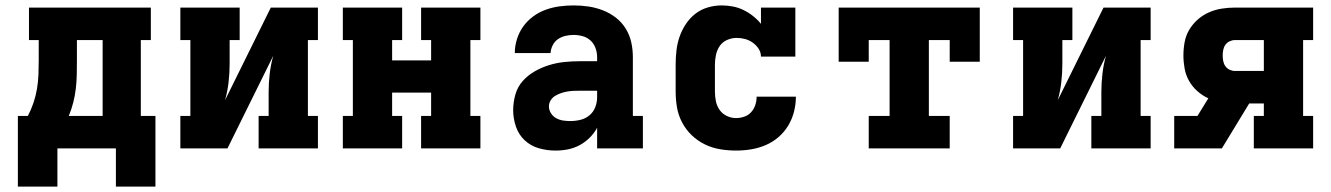

<svg xmlns="http://www.w3.org/2000/svg" viewBox="-20 -548 4915 709"><path d="M408 141V0H192V141H46V-120H83Q95 -143 103.5 -168Q112 -193 116.5 -219.5Q121 -246 122 -272.5Q123 -299 123 -325V-400H87V-520H537V-400H500V-120H554V141ZM359 -120V-400H264V-325Q264 -299 263.5 -273Q263 -247 260 -221Q257 -195 250.5 -169.5Q244 -144 234 -120Z M646 0V-120H683V-400H646V-520H865V-400H828V-312Q828 -278 824 -244Q820 -210 811 -178L980 -520H1154V-400H1117V-120H1154V0H935V-120H972V-208Q972 -242 976 -276Q980 -310 989 -342L820 0Z M1246 0V-120H1283V-400H1246V-520H1465V-400H1428V-325H1572V-400H1535V-520H1754V-400H1717V-120H1754V0H1535V-120H1572V-206H1428V-120H1465V0Z M2032 8H2031Q2000 8 1970 -0.5Q1940 -9 1917.5 -30Q1895 -51 1885 -81Q1875 -111 1875 -141Q1875 -170 1883 -198.5Q1891 -227 1910 -248.5Q1929 -270 1954.5 -284.5Q1980 -299 2007.5 -307.5Q2035 -316 2064 -319Q2093 -322 2122 -322H2185V-337Q2185 -354 2179 -370.5Q2173 -387 2160.5 -398.5Q2148 -410 2131.5 -414.5Q2115 -419 2098 -419Q2083 -419 2068 -415.5Q2053 -412 2040.5 -403.5Q2028 -395 2021 -381Q2014 -367 2013 -352H1881Q1881 -378 1889 -403.5Q1897 -429 1912 -450Q1927 -471 1948.5 -487Q1970 -503 1995 -512Q2020 -521 2046 -524.5Q2072 -528 2098 -528Q2126 -528 2153 -524Q2180 -520 2206 -510Q2232 -500 2254 -483Q2276 -466 2290.5 -442.5Q2305 -419 2311 -392Q2317 -365 2317 -337V-120H2354V0H2185V-76Q2174 -56 2157.5 -39.5Q2141 -23 2120.5 -12Q2100 -1 2077.5 3.5Q2055 8 2032 8ZM2086 -101Q2105 -101 2123.5 -105.5Q2142 -110 2156.5 -122Q2171 -134 2178 -152Q2185 -170 2185 -189V-213H2122Q2110 -213 2098 -212.5Q2086 -212 2074.5 -210Q2063 -208 2051.5 -204Q2040 -200 2030 -194Q2020 -188 2013.5 -177.5Q2007 -167 2007 -155Q2007 -142 2014.5 -130Q2022 -118 2034 -111.5Q2046 -105 2059 -103Q2072 -101 2086 -101Z M2698 8Q2668 8 2638.5 3Q2609 -2 2582.5 -15Q2556 -28 2534.5 -48.5Q2513 -69 2499 -95.5Q2485 -122 2480 -151Q2475 -180 2475 -210V-310Q2475 -336 2478 -362Q2481 -388 2489.5 -412.5Q2498 -437 2512.5 -459Q2527 -481 2547.5 -497Q2568 -513 2593.5 -520.5Q2619 -528 2645 -528Q2666 -528 2686.5 -524Q2707 -520 2725.5 -511Q2744 -502 2760.5 -489Q2777 -476 2790 -460V-520H2917V-339H2790Q2790 -355 2781 -368.5Q2772 -382 2759 -391Q2746 -400 2731 -404Q2716 -408 2700 -408Q2682 -408 2665 -400.5Q2648 -393 2638 -378.5Q2628 -364 2624 -346Q2620 -328 2620 -310V-210Q2620 -192 2623.5 -174.5Q2627 -157 2637 -142.5Q2647 -128 2663.5 -120Q2680 -112 2698 -112Q2713 -112 2728 -117Q2743 -122 2753.5 -133.5Q2764 -145 2769 -160Q2774 -175 2774 -191H2919Q2919 -163 2912 -135.5Q2905 -108 2890.5 -84Q2876 -60 2854.5 -41.5Q2833 -23 2807 -12Q2781 -1 2753.5 3.5Q2726 8 2698 8Z M3188 0V-120H3265V-400H3188V-320H3077V-520H3598V-320H3487V-400H3410V-120H3487V0Z M3721 0V-120H3758V-400H3721V-520H3940V-400H3903V-312Q3903 -278 3899 -244Q3895 -210 3886 -178L4055 -520H4229V-400H4192V-120H4229V0H4010V-120H4047V-208Q4047 -242 4051 -276Q4055 -310 4064 -342L3895 0Z M4316 0V-120H4402L4442 -185Q4420 -195 4401.5 -211.5Q4383 -228 4371 -249Q4359 -270 4354.5 -294.5Q4350 -319 4350 -343Q4350 -368 4354.5 -392.5Q4359 -417 4371.5 -438Q4384 -459 4402.5 -475.5Q4421 -492 4443.5 -502Q4466 -512 4490.5 -516Q4515 -520 4540 -520H4829V-400H4792V-120H4829V0H4610V-120H4647V-166H4593L4492 0ZM4647 -286V-400H4540Q4530 -400 4520.5 -395.5Q4511 -391 4505 -382.5Q4499 -374 4497 -363.5Q4495 -353 4495 -343Q4495 -333 4497 -322.5Q4499 -312 4505 -303.5Q4511 -295 4520.5 -290.5Q4530 -286 4540 -286Z"/></svg>

Font: Iosevka Etoile Heavy
Style: Regular
Weight: 900
Designer: Belleve Invis
Foundry: Belleve Invis
Version: Version 22.1.2; ttfautohint (v1.8.4)